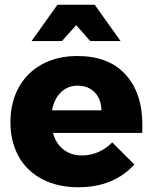

<svg xmlns="http://www.w3.org/2000/svg" viewBox="-20 -783 643 809"><path d="M580 -255Q580 -234 579 -223H203Q216 -177 248 -152.5Q280 -128 326 -128Q361 -128 393.5 -142Q426 -156 453 -183L546 -90Q504 -43 444.5 -18.5Q385 6 310 6Q223 6 158 -28Q93 -62 58.5 -124Q24 -186 24 -268Q24 -351 59 -414.5Q94 -478 158 -512.5Q222 -547 306 -547Q438 -547 509 -469Q580 -391 580 -255ZM407 -318Q407 -365 379.5 -393.5Q352 -422 307 -422Q265 -422 236.5 -394Q208 -366 199 -318ZM488 -610H360L301 -677L241 -610H113L222 -763H379Z"/></svg>

Font: Montserrat arm2
Style: Bold
Weight: 700
Designer: Julieta Ulanovsky
Foundry: Julieta Ulanovsky
Version: Version 6.000